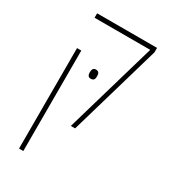

<svg xmlns="http://www.w3.org/2000/svg" viewBox="-200 -679 891 1013"><g transform="rotate(30 245.0 -172.0)"><path d="M262 0H288L450 -557V-584H85V-557H424ZM85 240H111V-372H85ZM207 -296C207 -281 211 -268 228 -268C248 -268 251 -281 251 -296C251 -311 248 -324 228 -324C212 -324 207 -311 207 -296Z"/></g></svg>

Font: Noto Sans Hebrew Condensed Thin
Style: Regular
Weight: 100
Width: 3
Designer: Monotype Design Team
Foundry: Monotype Imaging Inc.
Version: Version 2.004